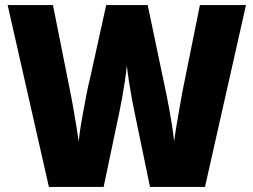

<svg xmlns="http://www.w3.org/2000/svg" viewBox="-20 -734 995 754"><path d="M946 -714 785 0H569L508 -295Q504 -313 498 -345.5Q492 -378 486.5 -414Q481 -450 478 -477Q476 -452 470.5 -416Q465 -380 459 -346.5Q453 -313 449 -295L387 0H172L10 -714H188L256 -373Q260 -353 266.5 -317.5Q273 -282 279 -244Q285 -206 289 -179Q293 -218 301.5 -266Q310 -314 318.5 -358Q327 -402 334 -428L397 -714H560L620 -428Q626 -401 635 -356Q644 -311 652 -263Q660 -215 664 -179Q667 -204 673 -240.5Q679 -277 685.5 -312.5Q692 -348 696 -372L765 -714Z"/></svg>

Font: Noto Sans Tamil SemiCondensed Black
Style: Regular
Weight: 900
Width: 4
Designer: Jelle Bosma - Monotype Design Team
Foundry: Monotype Imaging Inc.
Version: Version 2.004; ttfautohint (v1.8.4.7-5d5b)